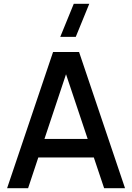

<svg xmlns="http://www.w3.org/2000/svg" viewBox="-20 -995 698 1015"><path d="M380.5 -800 452 -975H370L298.5 -800ZM398 -720H260.5L17.5 0H128.5L182.5 -162.5H476L530.5 0H641ZM215 -260.5 329 -602.5 443.5 -260.5Z"/></svg>

Font: Vela Sans SemBd
Style: Regular
Weight: 600
Designer: Principal design: Mikhail Sharanda - project Manrope.
Design modification: Ravid Balaliev
Foundry: Mikhail Sharanda
Version: Version 1.001